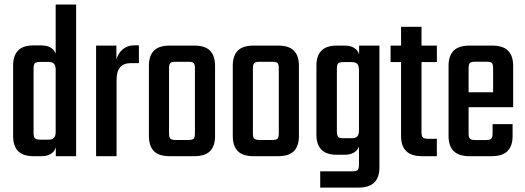

<svg xmlns="http://www.w3.org/2000/svg" viewBox="-20 -689 2317 847"><path d="M128.1 -228.2H37.9V-400.3Q37.9 -443.6 59.8 -466.2Q81.7 -488.7 128.2 -488.7H163.6Q194 -488.7 212 -472.8Q230 -456.9 230 -421.2V-348.6H225.6V-381.1Q225.6 -400.3 217.9 -408.1Q210.2 -415.9 193 -415.9H157.9Q140.1 -415.9 134.1 -410.4Q128.1 -404.9 128.1 -386.8ZM225.6 -669H315.8V0H226.2V-61.8L225.6 -67.4ZM37.9 -261.4H128.1V-102Q128.1 -84.7 134.1 -78.8Q140.1 -72.9 157.9 -72.9H193Q210.2 -72.9 217.9 -80.7Q225.6 -88.4 225.6 -107.6V-131.4L230 -130.7V-67.5Q230 -31.8 212 -15.9Q194 0 163.6 0H128.2Q81.7 0 59.8 -22.5Q37.9 -45.1 37.9 -88.5Z M592.8 -489V-410.5H557.2Q494.2 -410.5 494.2 -337V-316.3H489.7V-401.5Q489.7 -422.1 499.2 -442.3Q508.6 -462.6 527.3 -475.8Q546 -489 573.1 -489ZM494.2 0H403.9V-487.9H493.5V-396.6L494.2 -396.9Z M839.9 -159.9V-387.4Q839.9 -405.5 834.3 -411Q828.7 -416.5 810.1 -416.5H780.1V-487.9H836.4Q884.8 -487.9 906.7 -465.4Q928.7 -442.8 928.7 -399.5V-159.9ZM839.9 -100.5V-202.1H928.7V-88.5Q928.7 -45.1 906.7 -22.5Q884.8 0 836.4 0H774.6V-71.4H810.1Q828.7 -71.4 834.3 -77.3Q839.9 -83.2 839.9 -100.5ZM725.7 -387.4V-159.1H636.9V-399.5Q636.9 -442.8 658.9 -465.4Q680.8 -487.9 729.2 -487.9H785.5V-416.5H755.5Q737.7 -416.5 731.7 -411Q725.7 -405.5 725.7 -387.4ZM725.7 -208.5V-100.5Q725.7 -83.2 731.7 -77.3Q737.7 -71.4 755.5 -71.4H783.1V0H729.2Q680.8 0 658.9 -22.5Q636.9 -45.1 636.9 -88.5V-208.5Z M1209.9 -159.9V-387.4Q1209.9 -405.5 1204.3 -411Q1198.7 -416.5 1180.1 -416.5H1150.1V-487.9H1206.4Q1254.8 -487.9 1276.7 -465.4Q1298.7 -442.8 1298.7 -399.5V-159.9ZM1209.9 -100.5V-202.1H1298.7V-88.5Q1298.7 -45.1 1276.7 -22.5Q1254.8 0 1206.4 0H1144.6V-71.4H1180.1Q1198.7 -71.4 1204.3 -77.3Q1209.9 -83.2 1209.9 -100.5ZM1095.7 -387.4V-159.1H1006.9V-399.5Q1006.9 -442.8 1028.9 -465.4Q1050.8 -487.9 1099.2 -487.9H1155.5V-416.5H1125.5Q1107.7 -416.5 1101.7 -411Q1095.7 -405.5 1095.7 -387.4ZM1095.7 -208.5V-100.5Q1095.7 -83.2 1101.7 -77.3Q1107.7 -71.4 1125.5 -71.4H1153.1V0H1099.2Q1050.8 0 1028.9 -22.5Q1006.9 -45.1 1006.9 -88.5V-208.5Z M1375.9 -261.4H1466.1V-108.3Q1466.1 -91 1472.1 -85.1Q1478.1 -79.2 1495.9 -79.2H1531Q1548.2 -79.2 1555.9 -87Q1563.6 -94.7 1563.6 -113.9V-137.7L1568 -137V-73.8Q1568 -38.1 1550 -22.2Q1532 -6.3 1501.6 -6.3H1466.2Q1419.7 -6.3 1397.8 -28.8Q1375.9 -51.4 1375.9 -94.8ZM1466.1 -227.4H1375.9V-399.5Q1375.9 -442.8 1397.8 -465.4Q1419.7 -487.9 1466.2 -487.9H1501.6Q1532 -487.9 1550 -472Q1568 -456.1 1568 -420.4V-347.8H1563.6V-380.3Q1563.6 -399.5 1555.9 -407.3Q1548.2 -415.1 1531 -415.1H1495.9Q1478.1 -415.1 1472.1 -409.6Q1466.1 -404.1 1466.1 -386ZM1563.6 37.6V-16.5H1653.8V50Q1653.8 93.4 1631.3 115.9Q1608.9 138.5 1560.5 138.5H1392.6V66.7H1533.8Q1552.3 66.7 1557.9 60.8Q1563.6 54.9 1563.6 37.6ZM1653.8 -4.7H1563.6V-426.1L1564.2 -428.5V-487.9H1653.8Z M1839.5 -570.9V-105.9Q1839.5 -88.6 1845.5 -82.7Q1851.5 -76.8 1869.3 -76.8H1907.1V0H1842.6Q1794.2 0 1771.8 -22.5Q1749.3 -45.1 1749.3 -88.5V-570.9ZM1907.3 -487.9V-415.1H1703V-487.9Z M2047.2 -387.6V-100.3Q2047.2 -83 2053.2 -77.1Q2059.2 -71.2 2076.9 -71.2H2102V0H2052.1Q2003.7 0 1981.3 -22.5Q1958.8 -45.1 1958.8 -88.5V-399.5Q1958.8 -442.8 1981.3 -465.4Q2003.7 -487.9 2052.1 -487.9H2107.3V-416.8H2076.9Q2059.2 -416.8 2053.2 -411.3Q2047.2 -405.8 2047.2 -387.6ZM2155.4 -228.6V-387.6Q2155.4 -405.8 2149.8 -411.3Q2144.2 -416.8 2125.7 -416.8H2094.4V-487.9H2150.4Q2198.8 -487.9 2221.3 -465.4Q2243.7 -442.8 2243.7 -399.5V-228.6ZM2153 -100.7V-141.4H2241.3V-88.5Q2241.3 -45.1 2218.9 -22.5Q2196.5 0 2148.1 0H2094.4V-71.2H2123.3Q2141.8 -71.2 2147.4 -77.3Q2153 -83.4 2153 -100.7ZM2243.7 -282V-216.1H1991.2V-282Z"/></svg>

Font: Teko Variable Light
Style: Regular
Weight: 300
Designer: Manushi Parikh, Jonny Pinhorn
Foundry: Indian Type Foundry
Version: Version 3.000